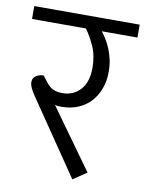

<svg xmlns="http://www.w3.org/2000/svg" viewBox="-85 -685 568 748"><g transform="rotate(10 198.5 -310.5)"><path d="M307 -27 253 9 60 -274Q43 -298 36.5 -312Q30 -326 30 -337Q30 -353 43 -361.5Q56 -370 73 -370L90 -348Q104 -329 119.5 -322Q135 -315 156 -315Q200 -315 227.5 -345.5Q255 -376 255 -432Q255 -481 238 -518Q221 -555 203 -579H-10V-630H407V-579H266Q275 -568 284.5 -552.5Q294 -537 302 -518Q310 -499 315 -476.5Q320 -454 320 -429Q320 -391 308.5 -360.5Q297 -330 276.5 -308Q256 -286 227 -274Q198 -262 163 -262Q156 -262 148.5 -262.5Q141 -263 136 -265Z"/></g></svg>

Font: Ek Mukta Light
Style: Regular
Weight: 300
Designer: Girish Dalvi and Yashodeep Gholap
Foundry: Ek Type
Version: Version 2.538;PS 1.002;hotconv 16.6.51;makeotf.lib2.5.65220;